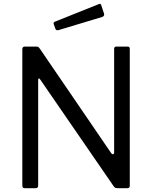

<svg xmlns="http://www.w3.org/2000/svg" viewBox="-20 -986 797 1006"><path d="M649 -742Q660 -742 660 -730V-12Q660 -6 656.5 -3Q653 0 647 0H598Q592 0 587 -1Q582 -2 577 -8L191 -569Q186 -576 183 -575Q180 -574 180 -568V-13Q180 0 166 0H110Q97 0 97 -13V-728Q97 -742 110 -742H167Q175 -742 179 -740.5Q183 -739 188 -732L563 -183Q569 -176 573.5 -178Q578 -180 578 -186V-730Q578 -742 590 -742ZM510 -960 525 -915Q529 -902 515 -897L286 -828Q279 -827 275.5 -828.5Q272 -830 270 -836L262 -858Q258 -869 267 -872L499 -965Q507 -968 510 -960Z"/></svg>

Font: Libre Franklin Thin
Style: Regular
Weight: 400
Version: Version 3.000